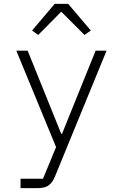

<svg xmlns="http://www.w3.org/2000/svg" viewBox="-20 -780 640 1000"><path d="M478 -516H535L266 140Q253 171 233.5 185.5Q214 200 173 200H87V151H204L272 -14L65 -516H124L299 -83H303ZM335 -760 453 -621 420 -598 299 -719 179 -598 147 -621 265 -760Z"/></svg>

Font: IBM Plex Mono Light
Style: Regular
Weight: 300
Monospace: yes
Designer: Mike Abbink, Paul van der Laan, Pieter van Rosmalen
Foundry: Bold Monday
Version: Version 2.3